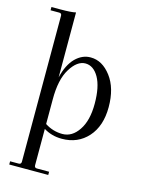

<svg xmlns="http://www.w3.org/2000/svg" viewBox="-129 -728 752 1017"><g transform="rotate(15 247.5 -219.0)"><path d="M276.4 -405.8Q231.4 -405.3 194.8 -345.7Q157.7 -286.1 158.2 -176.8V-42Q202.1 -13.2 254.9 -13.2Q307.6 -13.7 342.8 -66.4Q378.9 -119.1 378.9 -211.9Q378.9 -304.7 350.1 -355.5Q321.3 -405.8 276.4 -405.8ZM85.9 184.1V-616.2Q85.9 -630.4 71.8 -629.9H24.9V-647.9H74.2Q134.3 -647.9 158.2 -653.8V-297.9Q175.3 -369.6 212.4 -407.2Q250 -444.3 295.9 -443.8Q359.4 -443.8 407.2 -380.9Q455.1 -317.9 455.1 -213.9Q455.1 -109.9 400.4 -48.8Q345.7 12.2 257.8 12.2Q202.6 12.2 158.2 -15.1V184.1Q158.2 198.2 171.9 198.2H238.8V215.8H24.9V198.2H71.8Q85.9 198.2 85.9 184.1Z"/></g></svg>

Font: Arapey-Regular
Style: Regular
Weight: 400
Designer: Eduardo Rodriguez Tunni
Foundry: Eduardo Rodriguez Tunni
Version: Version 1.002